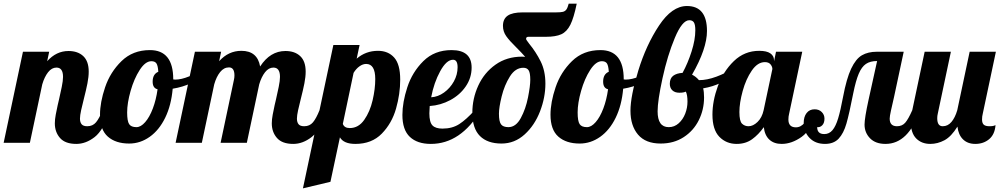

<svg xmlns="http://www.w3.org/2000/svg" viewBox="-58 -784 5487 1054"><path d="M271.5 -26.5C290.5 -4.8 320.3 6 361 6C395.7 6 429.2 -6.5 461.5 -31.5C493.8 -56.5 522.3 -105.7 547 -179H505C493 -149 481 -126.8 469 -112.5C457 -98.2 441 -91 421 -91C406.3 -91 396 -94.7 390 -102C384 -109.3 381 -119.7 381 -133C381 -144.3 383.2 -159.8 387.5 -179.5C391.8 -199.2 396.7 -219.3 402 -240C410.7 -274 417.3 -302.8 422 -326.5C426.7 -350.2 429 -371.7 429 -391C429 -429 419 -457.3 399 -476C379 -494.7 352 -504 318 -504C273.3 -504 234.3 -485.3 201 -448L212 -500H68L-38 0H106L174 -321C182 -348.3 192.7 -370.5 206 -387.5C219.3 -404.5 234.7 -413 252 -413C276 -413 288 -396 288 -362C288 -348 285.7 -329.7 281 -307C276.3 -284.3 271.3 -261.3 266 -238C264.7 -233.3 262.2 -222.7 258.5 -206C254.8 -189.3 251.3 -172.2 248 -154.5C244.7 -136.8 243 -121 243 -107C243 -75 252.5 -48.2 271.5 -26.5Z M534 -34C562.7 -8.7 601.7 4 651 4C691.7 4 729.3 -8.3 764 -33C798.7 -57.7 827 -92.7 849 -138C871 -183.3 884.7 -236.3 890 -297C926.7 -303 960.5 -313.2 991.5 -327.5C1022.5 -341.8 1047.7 -359.3 1067 -380L1058 -407C1034.7 -390.3 1008.7 -376.2 980 -364.5C951.3 -352.8 926 -347 904 -347C898.7 -347 895 -347.3 893 -348V-349C893 -455.7 850.3 -509 765 -509C702.3 -509 650.3 -488.8 609 -448.5C567.7 -408.2 537.7 -360.3 519 -305C500.3 -249.7 491 -199.3 491 -154C491 -99.3 505.3 -59.3 534 -34ZM739 -113.5C723 -95.2 707 -86 691 -86C671.7 -86 658.3 -91.5 651 -102.5C643.7 -113.5 640 -135 640 -167C640 -201 646.3 -240.3 659 -285C671.7 -329.7 688.3 -368 709 -400C729.7 -432 751 -448 773 -448C786.3 -448 795.7 -443.8 801 -435.5C806.3 -427.2 809.7 -412 811 -390C790.3 -381.3 780 -363.3 780 -336C780 -312 789 -298 807 -294C801.7 -255.3 793 -220.2 781 -188.5C769 -156.8 755 -131.8 739 -113.5Z M1462.5 -26.5C1481.5 -4.8 1511.3 6 1552 6C1586.7 6 1620.2 -6.5 1652.5 -31.5C1684.8 -56.5 1713.3 -105.7 1738 -179H1696C1684 -149 1672 -126.8 1660 -112.5C1648 -98.2 1632 -91 1612 -91C1597.3 -91 1587 -94.7 1581 -102C1575 -109.3 1572 -119.7 1572 -133C1572 -144.3 1574.2 -159.8 1578.5 -179.5C1582.8 -199.2 1587.7 -219.3 1593 -240C1601.7 -274 1608.3 -302.8 1613 -326.5C1617.7 -350.2 1620 -371.7 1620 -391C1620 -429 1610 -457.3 1590 -476C1570 -494.7 1543 -504 1509 -504C1453 -504 1406.7 -475.7 1370 -419C1360 -476.3 1325.7 -505 1267 -505C1219.7 -505 1179 -486 1145 -448L1156 -500H1012L906 0H1050L1118 -321C1126 -349 1136.8 -371.5 1150.5 -388.5C1164.2 -405.5 1180.3 -414 1199 -414C1219 -414 1229 -399.3 1229 -370C1229 -361.3 1228 -353 1226 -345L1153 0H1297L1365 -321C1373 -348.3 1383.7 -370.5 1397 -387.5C1410.3 -404.5 1425.7 -413 1443 -413C1467 -413 1479 -396 1479 -362C1479 -348 1476.7 -329.7 1472 -307C1467.3 -284.3 1462.3 -261.3 1457 -238C1455.7 -233.3 1453.2 -222.7 1449.5 -206C1445.8 -189.3 1442.3 -172.2 1439 -154.5C1435.7 -136.8 1434 -121 1434 -107C1434 -75 1443.5 -48.2 1462.5 -26.5Z M1772 -537 1605 250 1756 214 1808 -30C1822 -6 1850.3 6 1893 6C1953 6 2001.3 -12.8 2038 -50.5C2074.7 -88.2 2100.7 -133.8 2116 -187.5C2131.3 -241.2 2139 -294.3 2139 -347C2139 -403 2128 -443.3 2106 -468C2084 -492.7 2054.3 -505 2017 -505C1972.3 -505 1933.3 -490.7 1900 -462L1916 -537ZM1941.5 -126C1920.5 -96 1894 -81 1862 -81C1842 -81 1829.3 -88.7 1824 -104L1883 -384C1892.3 -399.3 1903.2 -411.3 1915.5 -420C1927.8 -428.7 1940 -433 1952 -433C1985.3 -433 2002 -405.3 2002 -350C2002 -314 1997.2 -275.2 1987.5 -233.5C1977.8 -191.8 1962.5 -156 1941.5 -126Z M2192 -32.5C2219.3 -6.8 2257.7 6 2307 6C2416.3 6 2508 -55.7 2582 -179H2548C2517.3 -145 2489.2 -119.7 2463.5 -103C2437.8 -86.3 2407 -78 2371 -78C2345.7 -78 2327.3 -83.8 2316 -95.5C2304.7 -107.2 2299 -129.3 2299 -162C2299 -168.7 2299.7 -182 2301 -202C2341 -204.7 2378.7 -215.5 2414 -234.5C2449.3 -253.5 2477.7 -278.7 2499 -310C2520.3 -341.3 2531 -375.7 2531 -413C2531 -477 2494.3 -509 2421 -509C2358.3 -509 2306.7 -488.8 2266 -448.5C2225.3 -408.2 2196 -360.3 2178 -305C2160 -249.7 2151 -199 2151 -153C2151 -98.3 2164.7 -58.2 2192 -32.5ZM2379.5 -276C2357.2 -260 2333.7 -251.3 2309 -250C2319 -303.3 2335.5 -351 2358.5 -393C2381.5 -435 2405 -456 2429 -456C2445.7 -456 2454 -442.3 2454 -415C2454 -387.7 2447.2 -361.7 2433.5 -337C2419.8 -312.3 2401.8 -292 2379.5 -276Z M2576.5 -37.5C2604.2 -9.8 2643.7 4 2695 4C2743 4 2785.3 -12.7 2822 -46C2858.7 -79.3 2886.8 -121.5 2906.5 -172.5C2926.2 -223.5 2936 -274.3 2936 -325C2936 -371.7 2927.3 -412.3 2910 -447C2892.7 -481.7 2871.7 -514 2847 -544C2835.7 -558.7 2830 -567.3 2830 -570C2830 -574.7 2831.2 -577.8 2833.5 -579.5C2835.8 -581.2 2839 -582 2843 -582H2939C2975 -582 3003.2 -586.7 3023.5 -596C3043.8 -605.3 3060.3 -622.7 3073 -648C3085.7 -673.3 3097.3 -712 3108 -764H3064C3060 -748.7 3055.7 -737.8 3051 -731.5C3046.3 -725.2 3040 -721 3032 -719C3024 -717 3011.3 -716 2994 -716H2963H2811C2773.7 -716 2746.3 -710 2729 -698C2711.7 -686 2703 -667.3 2703 -642C2703 -621.3 2709 -602.5 2721 -585.5C2733 -568.5 2751.3 -548 2776 -524C2798 -502 2814.3 -484.7 2825 -472L2808 -473C2752 -473 2703.3 -458.3 2662 -429C2620.7 -399.7 2589.2 -361.3 2567.5 -314C2545.8 -266.7 2535 -217 2535 -165C2535 -107.7 2548.8 -65.2 2576.5 -37.5ZM2801 -136C2783 -102.7 2760.3 -86 2733 -86C2713.7 -86 2700.2 -91.2 2692.5 -101.5C2684.8 -111.8 2681 -131.3 2681 -160C2681 -182.7 2686 -214.3 2696 -255C2706 -295.7 2721 -332 2741 -364C2761 -396 2785.7 -412 2815 -412C2828.3 -412 2838 -407.3 2844 -398C2850 -388.7 2853 -371.3 2853 -346C2853 -323.3 2848.8 -291 2840.5 -249C2832.2 -207 2819 -169.3 2801 -136Z M3007 -34C3035.7 -8.7 3074.7 4 3124 4C3164.7 4 3202.3 -8.3 3237 -33C3271.7 -57.7 3300 -92.7 3322 -138C3344 -183.3 3357.7 -236.3 3363 -297C3399.7 -303 3433.5 -313.2 3464.5 -327.5C3495.5 -341.8 3520.7 -359.3 3540 -380L3531 -407C3507.7 -390.3 3481.7 -376.2 3453 -364.5C3424.3 -352.8 3399 -347 3377 -347C3371.7 -347 3368 -347.3 3366 -348V-349C3366 -455.7 3323.3 -509 3238 -509C3175.3 -509 3123.3 -488.8 3082 -448.5C3040.7 -408.2 3010.7 -360.3 2992 -305C2973.3 -249.7 2964 -199.3 2964 -154C2964 -99.3 2978.3 -59.3 3007 -34ZM3212 -113.5C3196 -95.2 3180 -86 3164 -86C3144.7 -86 3131.3 -91.5 3124 -102.5C3116.7 -113.5 3113 -135 3113 -167C3113 -201 3119.3 -240.3 3132 -285C3144.7 -329.7 3161.3 -368 3182 -400C3202.7 -432 3224 -448 3246 -448C3259.3 -448 3268.7 -443.8 3274 -435.5C3279.3 -427.2 3282.7 -412 3284 -390C3263.3 -381.3 3253 -363.3 3253 -336C3253 -312 3262 -298 3280 -294C3274.7 -255.3 3266 -220.2 3254 -188.5C3242 -156.8 3228 -131.8 3212 -113.5Z M3444.5 -45C3472.2 -12.3 3513.7 4 3569 4C3617 4 3659 -7.7 3695 -31C3731 -54.3 3758.7 -85.3 3778 -124C3797.3 -162.7 3807 -204.3 3807 -249C3807 -269.7 3805.3 -286.3 3802 -299C3837.3 -305 3869.8 -315.2 3899.5 -329.5C3929.2 -343.8 3953 -360.7 3971 -380L3962 -407C3938 -390.3 3908.8 -375.7 3874.5 -363C3840.2 -350.3 3808.3 -344 3779 -344C3767.7 -357.3 3755 -367.3 3741 -374C3795.7 -469.3 3823 -549.3 3823 -614C3823 -705.3 3786.3 -751 3713 -751C3658.3 -751 3607.3 -715.3 3560 -644C3512.7 -572.7 3474.7 -490.2 3446 -396.5C3417.3 -302.8 3403 -229.3 3403 -176C3403 -121.3 3416.8 -77.7 3444.5 -45ZM3667.5 -107C3651.8 -93 3633.7 -86 3613 -86C3572.3 -86 3552 -115 3552 -173C3552 -211.7 3561 -272.3 3579 -355C3597 -437.7 3619.5 -511.3 3646.5 -576C3673.5 -640.7 3700 -673 3726 -673C3738 -673 3746.5 -668.8 3751.5 -660.5C3756.5 -652.2 3759 -638 3759 -618C3759 -583.3 3752.2 -544.5 3738.5 -501.5C3724.8 -458.5 3708.3 -419.3 3689 -384C3667 -382.7 3649.8 -377.3 3637.5 -368C3625.2 -358.7 3619 -344 3619 -324C3619 -308.7 3623.7 -296.7 3633 -288C3642.3 -279.3 3655 -275 3671 -275C3679.7 -275 3686.7 -275.5 3692 -276.5C3697.3 -277.5 3702.3 -279 3707 -281C3713 -269 3716 -250.7 3716 -226C3716 -203.3 3711.8 -181.3 3703.5 -160C3695.2 -138.7 3683.2 -121 3667.5 -107Z M3891 -33C3916.3 -7 3948 6 3986 6C4018.7 6 4046.8 -2.5 4070.5 -19.5C4094.2 -36.5 4115.7 -58.7 4135 -86C4138.3 -56 4148.5 -33.2 4165.5 -17.5C4182.5 -1.8 4205 6 4233 6C4269.7 6 4306.2 -6.8 4342.5 -32.5C4378.8 -58.2 4409.3 -107 4434 -179H4392C4384 -151 4373.2 -128.3 4359.5 -111C4345.8 -93.7 4329.7 -85 4311 -85C4283.7 -85 4270 -99.3 4270 -128C4270 -139.3 4271.3 -150 4274 -160L4346 -500H4202L4191 -447V-454C4191 -469.3 4184.3 -481.7 4171 -491C4157.7 -500.3 4137.3 -505 4110 -505C4056 -505 4009.5 -486.2 3970.5 -448.5C3931.5 -410.8 3902.2 -364.8 3882.5 -310.5C3862.8 -256.2 3853 -204.3 3853 -155C3853 -99.7 3865.7 -59 3891 -33ZM4100.5 -114.5C4084.2 -98.8 4067.7 -91 4051 -91C4037 -91 4025.2 -95.7 4015.5 -105C4005.8 -114.3 4001 -135.7 4001 -169C4001 -202.3 4007 -240.8 4019 -284.5C4031 -328.2 4047.7 -365.5 4069 -396.5C4090.3 -427.5 4114.3 -443 4141 -443C4155 -443 4165.3 -438.8 4172 -430.5C4178.7 -422.2 4182 -413.7 4182 -405L4134 -179C4128 -151.7 4116.8 -130.2 4100.5 -114.5Z M4385.5 -27.5C4406.5 -5.2 4435 6 4471 6C4503 6 4528 -3.7 4546 -23C4564 -42.3 4578.2 -69.8 4588.5 -105.5C4598.8 -141.2 4611.3 -196.7 4626 -272C4635.3 -318 4645.3 -353.7 4656 -379C4666.7 -404.3 4679.8 -422.3 4695.5 -433C4711.2 -443.7 4731.7 -449 4757 -449L4710 -236C4695.3 -168.7 4688 -123.3 4688 -100C4688 -70.7 4698 -45.7 4718 -25C4738 -4.3 4766.3 6 4803 6C4887 6 4950 -55.7 4992 -179H4950C4935.3 -145.7 4922.3 -122.7 4911 -110C4899.7 -97.3 4884.7 -91 4866 -91C4839.3 -91 4826 -105 4826 -133C4826 -141 4828.3 -155.7 4833 -177C4837.7 -198.3 4843.3 -223.3 4850 -252L4903 -500H4756C4723.3 -500 4695.8 -493.5 4673.5 -480.5C4651.2 -467.5 4631.5 -443 4614.5 -407C4597.5 -371 4582.7 -319.3 4570 -252C4560.7 -202 4551.7 -162.7 4543 -134C4534.3 -105.3 4524 -83.8 4512 -69.5C4500 -55.2 4485 -48 4467 -48C4441 -48 4428 -60.7 4428 -86C4438.7 -84.7 4448 -88.2 4456 -96.5C4464 -104.8 4468 -117 4468 -133C4468 -147 4463 -159 4453 -169C4443 -179 4430 -184 4414 -184C4395.3 -184 4380.7 -177.2 4370 -163.5C4359.3 -149.8 4354 -131.7 4354 -109C4354 -77 4364.5 -49.8 4385.5 -27.5Z M4971.5 -24C4991.2 -4 5017 6 5049 6C5075.7 6 5101.5 -0.7 5126.5 -14C5151.5 -27.3 5175.3 -52.3 5198 -89C5201.3 -59 5211.5 -35.7 5228.5 -19C5245.5 -2.3 5268 6 5296 6C5326 6 5351.3 -2.7 5372 -20C5392.7 -37.3 5404.3 -63 5407 -97C5405.7 -96.3 5402.5 -95.2 5397.5 -93.5C5392.5 -91.8 5384.7 -91 5374 -91C5359.3 -91 5348.8 -93.8 5342.5 -99.5C5336.2 -105.2 5333 -114.7 5333 -128C5333 -139.3 5334.3 -150 5337 -160L5409 -500H5265L5197 -179C5189 -151.7 5178.3 -130.2 5165 -114.5C5151.7 -98.8 5135.7 -91 5117 -91C5097 -91 5087 -105.7 5087 -135C5087 -143.7 5088 -152 5090 -160L5162 -500H5018L4950 -179C4944.7 -152.3 4942 -130.7 4942 -114C4942 -74 4951.8 -44 4971.5 -24Z"/></svg>

Font: DonutKreme
Style: Regular
Weight: 400
Designer: Impallari Type
Foundry: Impallari Type
Version: Version 2.100